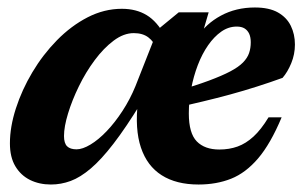

<svg xmlns="http://www.w3.org/2000/svg" viewBox="-20 -480 814 513"><path d="M519 -384 506.5 -380Q530 -416.5 570.2 -438.2Q610.5 -460 661 -460Q699 -460 722.5 -446.8Q746 -433.5 757 -411Q768 -388.5 768 -361Q768 -335 758.2 -311.2Q748.5 -287.5 735 -272Q702 -260 666.8 -248.8Q631.5 -237.5 594.8 -227.5Q558 -217.5 521.5 -208.8Q485 -200 450 -192.5L452 -236.5Q503 -251.5 538 -264.5Q573 -277.5 595.2 -289.2Q617.5 -301 629.2 -313Q641 -325 645.5 -338.2Q650 -351.5 650 -367Q650 -380.5 645.8 -389.8Q641.5 -399 633.5 -404Q625.5 -409 612.5 -409Q590.5 -409 571.2 -395.5Q552 -382 536 -359Q520 -336 508.5 -306Q497 -276 490.8 -243Q484.5 -210 484.5 -177Q484.5 -124 505.8 -102.2Q527 -80.5 566 -80.5Q592.5 -80.5 614.8 -88.5Q637 -96.5 657.2 -115Q677.5 -133.5 697.5 -166.5H732.5Q703 -96 669.8 -57Q636.5 -18 597.5 -2.5Q558.5 13 510.5 13Q451 13 412 -11.8Q373 -36.5 356.5 -85.8Q340 -135 348.5 -208.5L356.5 -204.5Q316 -138.5 283.2 -96Q250.5 -53.5 222.5 -29.8Q194.5 -6 168.8 3.5Q143 13 116 13Q85 13 60.2 0.8Q35.5 -11.5 21 -35.8Q6.5 -60 6.5 -97Q6.5 -141 22.5 -190.5Q38.5 -240 66.5 -287Q94.5 -334 132.2 -372.5Q170 -411 214.2 -433.8Q258.5 -456.5 305.5 -456.5Q344 -456.5 372 -439.5Q400 -422.5 421 -383.5L398 -350Q391.5 -368.5 376.5 -380Q361.5 -391.5 337.5 -391.5Q310.5 -391.5 283.8 -371.5Q257 -351.5 233 -319.2Q209 -287 190.8 -249.5Q172.5 -212 161.8 -176.8Q151 -141.5 151 -116.5Q151 -97.5 159.2 -89.2Q167.5 -81 184.5 -81Q200.5 -81 221.8 -93.8Q243 -106.5 265 -129.5Q287 -152.5 307.2 -183.5Q327.5 -214.5 342 -250L401.5 -401L457.5 -447H537.5Z"/></svg>

Font: Newsreader 16pt 16pt
Style: Bold Italic
Weight: 700
Italic angle: -17°
Version: Version 1.003